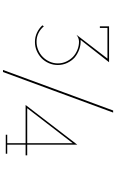

<svg xmlns="http://www.w3.org/2000/svg" viewBox="240 -1016 795 1316"><g transform="rotate(90 638.0 -358.5)"><path d="M1034 0H904V-10H962V-136H700L972 -490V-147H1045V-136H972V-10H1034ZM962 -459 722 -147H962ZM380 -246Q358 -225 329.5 -212.5Q301 -200 268 -200Q234 -200 204.5 -214Q175 -228 154 -251L161 -261Q180 -238 207 -224.5Q234 -211 266 -211Q296 -211 323.5 -222.5Q351 -234 371 -254Q391 -274 403 -300.5Q415 -327 415 -357Q415 -387 403 -413.5Q391 -440 371 -460Q351 -479 323.5 -490.5Q296 -502 266 -502Q254 -502 242 -497.5Q230 -493 219 -485L382 -697H172V-645H161V-708H407L254 -513Q288 -515 319.5 -503.5Q351 -492 375 -472Q398 -451 412 -421Q426 -391 426 -357Q426 -324 413.5 -295.5Q401 -267 380 -246ZM474 19H460Q530 -171 599 -358.5Q668 -546 738 -736H752Q682 -546 613 -358.5Q544 -171 474 19Z"/></g></svg>

Font: Josefin Slab Thin
Style: Regular
Weight: 100
Designer: Santiago Orozco
Foundry: Typemade
Version: Version 2.000